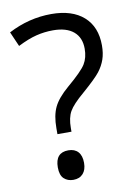

<svg xmlns="http://www.w3.org/2000/svg" viewBox="-84 -779 597 848"><g transform="rotate(-10 214.5 -355.0)"><path d="M141.1 -196.8V-223.1Q141.1 -280.3 158.7 -317.1Q176.3 -354 224.1 -395Q290.5 -451.2 307.9 -479.5Q325.2 -507.8 325.2 -547.9Q325.2 -597.7 293.2 -624.8Q261.2 -651.9 201.2 -651.9Q162.6 -651.9 126 -642.8Q89.4 -633.8 42 -609.9L13.2 -675.8Q105.5 -724.1 206.1 -724.1Q299.3 -724.1 351.1 -678.2Q402.8 -632.3 402.8 -548.8Q402.8 -513.2 393.3 -486.1Q383.8 -459 365.2 -434.8Q346.7 -410.6 285.2 -356.9Q235.8 -314.9 220 -287.1Q204.1 -259.3 204.1 -212.9V-196.8ZM117.2 -51.8Q117.2 -118.2 175.8 -118.2Q204.1 -118.2 219.5 -101.1Q234.9 -84 234.9 -51.8Q234.9 -20.5 219.2 -3.2Q203.6 14.2 175.8 14.2Q150.4 14.2 133.8 -1.2Q117.2 -16.6 117.2 -51.8Z"/></g></svg>

Font: f06896923
Style: Regular
Weight: 400
Foundry: Ascender Corporation
Version: Version 1.10